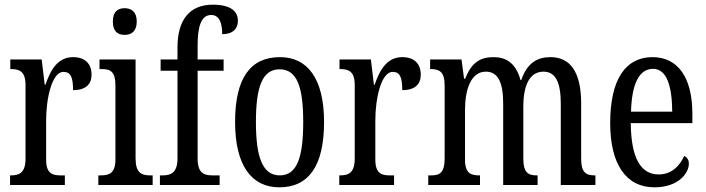

<svg xmlns="http://www.w3.org/2000/svg" viewBox="-20 -790 3015 820"><path d="M23 0H257V-41H238C204 -41 177 -49 177 -108V-276C177 -370 202 -483 251 -483C282 -483 292 -460 292 -405C347 -405 371 -431 371 -471C371 -516 345 -546 292 -546C227 -546 196 -492 174 -428H171L158 -536H24V-495H27C62 -495 89 -486 89 -427V-113C89 -50 61 -41 26 -41H23Z M512 -641C541 -641 564 -656 564 -698C564 -740 541 -755 512 -755C483 -755 462 -740 462 -698C462 -656 483 -641 512 -641ZM400 0H632V-41H622C583 -41 559 -52 559 -115V-536H405V-495H415C452 -495 473 -484 473 -425V-110C473 -51 448 -41 410 -41H400Z M663 0H918V-41H887C852 -41 824 -50 824 -113V-488H935V-536H824V-596C824 -679 840 -726 882 -726C920 -726 929 -685 929 -644C975 -644 996 -668 996 -701C996 -740 968 -770 889 -770C790 -770 738 -706 738 -587V-536H666V-488H738V-113C738 -50 707 -41 675 -41H663Z M1173 10C1298 10 1364 -81 1364 -269C1364 -456 1292 -546 1176 -546C1049 -546 984 -456 984 -269C984 -81 1056 10 1173 10ZM1175 -41C1101 -41 1073 -119 1073 -269C1073 -418 1100 -494 1174 -494C1249 -494 1275 -418 1275 -269C1275 -119 1249 -41 1175 -41Z M1429 0H1663V-41H1644C1610 -41 1583 -49 1583 -108V-276C1583 -370 1608 -483 1657 -483C1688 -483 1698 -460 1698 -405C1753 -405 1777 -431 1777 -471C1777 -516 1751 -546 1698 -546C1633 -546 1602 -492 1580 -428H1577L1564 -536H1430V-495H1433C1468 -495 1495 -486 1495 -427V-113C1495 -50 1467 -41 1432 -41H1429Z M1809 0H2030V-41H2028C1993 -41 1966 -48 1966 -108V-321C1966 -407 1991 -484 2055 -484C2109 -484 2129 -434 2129 -347V0H2276V-41H2273C2238 -41 2215 -50 2215 -113V-335C2215 -414 2236 -484 2301 -484C2355 -484 2375 -434 2375 -347V0H2523V-41H2521C2485 -41 2462 -50 2462 -113V-349C2462 -486 2413 -546 2331 -546C2275 -546 2232 -522 2206 -448H2203C2183 -522 2140 -546 2088 -546C2030 -546 1993 -522 1967 -454H1962L1951 -536H1817V-495H1819C1854 -495 1879 -486 1879 -426V-113C1879 -50 1856 -41 1821 -41H1809Z M2775 10C2877 10 2922 -50 2922 -91C2922 -109 2913 -119 2902 -124C2883 -81 2848 -45 2793 -45C2717 -45 2675 -114 2674 -264H2937V-304C2937 -462 2873 -546 2767 -546C2652 -546 2586 -452 2586 -264C2586 -90 2653 10 2775 10ZM2851 -313H2675C2678 -430 2709 -496 2769 -496C2828 -496 2850 -422 2851 -313Z"/></svg>

Font: Noto Serif Georgian ExtraCondensed
Style: Regular
Weight: 400
Width: 2
Designer: Monotype Design Team, Akaki Razmadze
Foundry: Google LLC
Version: Version 2.003